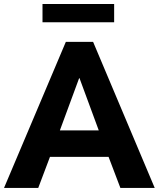

<svg xmlns="http://www.w3.org/2000/svg" viewBox="-32 -925 782 945"><path d="M156.2 0 213.9 -152.8H502.4L560.5 0H729.5L426.3 -718.8H292L-12.2 0ZM359.4 -540 454.1 -283.2H262.7L357.4 -540ZM529.8 -815.4V-905.3H177.2V-815.4Z"/></svg>

Font: Winston ExtraBold
Style: Regular
Weight: 800
Designer: Vernon Adams, Kim Jin-seong, David Berlow, Cristiano Sobral
Foundry: The Winston Project Authors
Version: Version 3.004